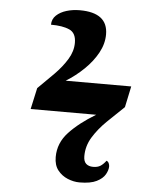

<svg xmlns="http://www.w3.org/2000/svg" viewBox="-52 -763 636 817"><g transform="rotate(5 265.5 -355.0)"><path d="M318 10Q293 10 267.5 -0.5Q242 -11 225 -32.5Q208 -54 208 -89Q208 -149 251 -195Q294 -241 364 -283H84L104 -374Q139 -408 172 -441.5Q205 -475 226 -509.5Q247 -544 247 -580Q247 -622 218 -635Q189 -648 139 -648Q139 -672 156 -688Q173 -704 199.5 -712Q226 -720 256 -720Q376 -720 376 -627Q376 -587 355 -548.5Q334 -510 299 -476Q264 -442 222 -416H502L483 -326Q447 -292 411.5 -257.5Q376 -223 352.5 -185Q329 -147 329 -103Q329 -81 340 -71Q351 -61 370 -61Q389 -61 401 -68.5Q413 -76 425 -92Q432 -89 435 -82Q438 -75 438 -69Q438 -53 427.5 -34.5Q417 -16 391 -3Q365 10 318 10Z"/></g></svg>

Font: Noto Serif SemiCondensed ExtraBold
Style: Italic
Weight: 800
Width: 4
Italic angle: -12°
Designer: Monotype Design Team
Foundry: Monotype Imaging Inc.
Version: Version 2.014; ttfautohint (v1.8.4.7-5d5b)